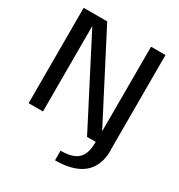

<svg xmlns="http://www.w3.org/2000/svg" viewBox="-206 -814 1100 1177"><g transform="rotate(30 344.5 -226.0)"><path d="M357 222.5Q406 222.5 447.5 214.2Q489 206 521.2 189Q553.5 172 576 145.5Q598.5 119 610.2 82.8Q622 46.5 622 0H517Q517 34.5 510.2 63Q503.5 91.5 486.5 112Q469.5 132.5 438 143.5Q406.5 154.5 357 154.5ZM42 0H143.5V-627H132L455.5 0H621V-675H519L518.5 -49H532.5L208.5 -675H42Z"/></g></svg>

Font: Anybody UltraCondensed Thin
Style: Regular
Weight: 400
Version: Version 1.111